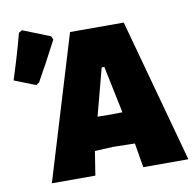

<svg xmlns="http://www.w3.org/2000/svg" viewBox="-111 -772 869 852"><g transform="rotate(-10 323.5 -346.0)"><path d="M670 0H467L449 -107L448 -110L350 -112L268 -108L251 0H55L251 -647H493ZM418 -256 374 -468H362L306 -256L362 -255ZM42 -692 165 -643 172 -627Q118 -523 77 -451L63 -441L-33 -479Q4 -594 27 -683Z"/></g></svg>

Font: Luna Sans Black
Style: Regular
Weight: 900
Designer: Juan Pablo del Peral
Foundry: Huerta Tipografica
Version: Version 2.001; ttfautohint (v1.5)